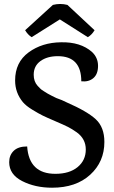

<svg xmlns="http://www.w3.org/2000/svg" viewBox="-20 -904 559 940"><path d="M491 -209Q491 -112 421.5 -48.5Q352 15 235 15Q152 15 88.5 -17.5Q25 -50 25 -110Q25 -144 47 -165.5Q69 -187 113 -187Q122 -53 251 -53Q320 -53 360 -86Q400 -119 400 -172Q400 -224 356 -256Q332 -273 312 -283Q292 -293 251 -310.5Q210 -328 189.5 -338Q169 -348 138 -367Q107 -386 92 -404Q54 -450 54 -510Q54 -599 120 -647.5Q186 -696 279 -697Q374 -699 430 -650Q460 -622 460 -581.5Q460 -541 437 -521.5Q414 -502 378 -506Q378 -629 263 -629Q211 -629 178 -605Q145 -581 145 -538Q145 -505 164 -484Q172 -476 177 -470.5Q182 -465 194.5 -457.5Q207 -450 213 -446Q219 -442 234.5 -434.5Q250 -427 256 -424Q285 -414 306 -403Q407 -359 449 -320Q491 -281 491 -209ZM273 -809 135 -722Q116 -734 103 -756L239 -880Q275 -889 310 -880L443 -756Q429 -733 410 -722Z"/></svg>

Font: Karma SemiBold
Style: Regular
Weight: 600
Designer: Joana Correia
Foundry: Indian Type Foundry
Version: Version 1.202;PS 1.0;hotconv 1.0.78;makeotf.lib2.5.61930; tt